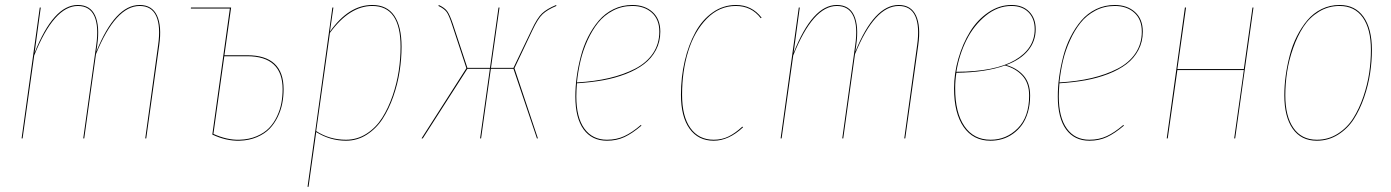

<svg xmlns="http://www.w3.org/2000/svg" viewBox="-20 -547 5499 759"><path d="M532.2 -527.3Q581.1 -527.3 600.6 -485.6Q620.1 -443.8 609.4 -368.2L558.1 0H554.2L605 -368.2Q615.7 -442.9 597.7 -483.2Q579.6 -523.4 532.2 -523.4Q437 -523.4 359.4 -333L313 0H309.1L360.4 -368.2Q371.1 -442.9 353 -483.2Q335 -523.4 287.6 -523.4Q193.4 -523.4 115.2 -327.6L69.3 0H65.4L137.2 -517.1H141.1L116.7 -337.9Q191.4 -527.3 287.6 -527.3Q336.9 -527.3 356 -485.6Q375 -443.8 364.3 -368.2L360.8 -342.8Q435.5 -527.3 532.2 -527.3Z M957.5 -328.6Q1101.1 -328.6 1101.1 -194.3Q1101.1 -165.5 1095.9 -138.7Q1090.8 -111.8 1077.9 -85Q1064.9 -58.1 1045.7 -38.1Q1026.4 -18.1 995.6 -4.9Q964.8 8.3 926.3 9.3Q874 10.7 819.3 -15.1L888.7 -513.2H734.4L734.9 -517.1H893.6L867.2 -328.6ZM926.3 5.4Q964.4 4.4 994.6 -8.5Q1024.9 -21.5 1043.7 -41Q1062.5 -60.5 1075 -86.9Q1087.4 -113.3 1092.3 -139.6Q1097.2 -166 1097.2 -194.3Q1097.2 -324.7 957 -324.7H866.7L823.7 -17.6Q877.4 6.8 926.3 5.4Z M1195.8 191.4 1293.9 -517.1H1297.9L1284.2 -421.9Q1358.9 -527.3 1451.7 -527.3Q1509.8 -527.3 1538.6 -485.1Q1567.4 -442.9 1567.4 -362.3Q1567.4 -314.9 1559.8 -265.1Q1552.2 -215.3 1534.9 -165.8Q1517.6 -116.2 1492.7 -77.6Q1467.8 -39.1 1430.2 -14.9Q1392.6 9.3 1347.7 9.3Q1284.7 9.3 1230 -24.9L1199.7 191.4ZM1347.7 5.4Q1392.1 5.4 1429.2 -18.6Q1466.3 -42.5 1490.7 -81.1Q1515.1 -119.6 1532 -168.7Q1548.8 -217.8 1556.2 -266.6Q1563.5 -315.4 1563.5 -362.3Q1563.5 -523.4 1451.7 -523.4Q1361.8 -523.4 1284.2 -417L1230 -28.8Q1282.7 5.4 1347.7 5.4Z M2178.7 -527.3 2179.2 -523.4Q2144 -508.8 2125.2 -491.2Q2106.4 -473.6 2084.5 -426.8L2013.7 -277.3L2106.4 0H2102.5L2009.8 -274.9H1920.4L1881.8 0H1877.9L1916.5 -274.9H1827.6L1651.4 0H1646.5L1823.7 -277.3L1767.1 -449.2Q1754.9 -486.8 1745.4 -499.8Q1735.8 -512.7 1713.4 -523.4L1714.4 -527.3Q1737.8 -516.6 1747.8 -502.9Q1757.8 -489.3 1770.5 -451.7L1827.6 -278.8H1917L1950.7 -517.1H1954.6L1920.9 -278.8H2009.8L2081.1 -427.7Q2103.5 -476.1 2122.8 -494.1Q2142.1 -512.2 2178.7 -527.3Z M2590.3 -421.9Q2590.3 -381.8 2573 -349.1Q2555.7 -316.4 2525.9 -293.7Q2496.1 -271 2453.9 -254.6Q2411.6 -238.3 2364 -229.7Q2316.4 -221.2 2260.7 -217.8Q2258.3 -187.5 2258.3 -166Q2258.3 -83 2290 -38.8Q2321.8 5.4 2379.4 5.4Q2417 5.4 2447.8 -8.8Q2478.5 -22.9 2513.7 -53.2L2515.6 -50.3Q2479.5 -19.5 2448.5 -5.1Q2417.5 9.3 2379.4 9.3Q2319.8 9.3 2287.1 -35.6Q2254.4 -80.6 2254.4 -165.5Q2254.4 -203.6 2259.8 -243.2Q2265.1 -282.7 2275.9 -324Q2286.6 -365.2 2304.9 -401.4Q2323.2 -437.5 2347.4 -465.8Q2371.6 -494.1 2405.5 -510.7Q2439.5 -527.3 2479.5 -527.3Q2528.8 -527.3 2559.6 -499.5Q2590.3 -471.7 2590.3 -421.9ZM2479.5 -523.4Q2438 -523.4 2403.1 -505.1Q2368.2 -486.8 2344.2 -456.8Q2320.3 -426.8 2302.2 -386.7Q2284.2 -346.7 2274.7 -305.7Q2265.1 -264.6 2260.7 -221.2Q2330.6 -225.1 2387.9 -238.5Q2445.3 -252 2490.7 -275.4Q2536.1 -298.8 2561.3 -336.2Q2586.4 -373.5 2586.4 -421.9Q2586.4 -470.2 2556.9 -496.8Q2527.3 -523.4 2479.5 -523.4Z M2889.2 -527.3Q2952.1 -527.3 2990.7 -477.1L2987.3 -475.1Q2950.7 -523.4 2888.7 -523.4Q2823.2 -523.4 2774.2 -473.4Q2725.1 -423.3 2700.7 -344.5Q2676.3 -265.6 2676.3 -172.4Q2676.3 -86.9 2709.2 -40.8Q2742.2 5.4 2801.3 5.4Q2834 5.4 2860.6 -7.8Q2887.2 -21 2914.6 -46.4L2917.5 -43.9Q2860.8 9.3 2801.3 9.3Q2740.2 9.3 2706.1 -38.1Q2671.9 -85.4 2671.9 -172.4Q2671.9 -242.2 2686.8 -305.9Q2701.7 -369.6 2728.8 -419.2Q2755.9 -468.8 2797.4 -498Q2838.9 -527.3 2889.2 -527.3Z M3532.7 -527.3Q3581.5 -527.3 3601.1 -485.6Q3620.6 -443.8 3609.9 -368.2L3558.6 0H3554.7L3605.5 -368.2Q3616.2 -442.9 3598.1 -483.2Q3580.1 -523.4 3532.7 -523.4Q3437.5 -523.4 3359.9 -333L3313.5 0H3309.6L3360.8 -368.2Q3371.6 -442.9 3353.5 -483.2Q3335.4 -523.4 3288.1 -523.4Q3193.8 -523.4 3115.7 -327.6L3069.8 0H3065.9L3137.7 -517.1H3141.6L3117.2 -337.9Q3191.9 -527.3 3288.1 -527.3Q3337.4 -527.3 3356.4 -485.6Q3375.5 -443.8 3364.7 -368.2L3361.3 -342.8Q3436 -527.3 3532.7 -527.3Z M3978.5 -527.3Q4022.5 -527.3 4048.3 -501.2Q4074.2 -475.1 4074.2 -431.6Q4074.2 -383.8 4044.2 -347.4Q4014.2 -311 3957.5 -290Q3999.5 -278.3 4025.9 -248.8Q4052.2 -219.2 4052.2 -168.9Q4052.2 -133.3 4043.5 -103.5Q4034.7 -73.7 4019.8 -53.2Q4004.9 -32.7 3984.6 -18.3Q3964.4 -3.9 3941.9 2.7Q3919.4 9.3 3895.5 9.3Q3827.1 9.3 3789.3 -45.2Q3751.5 -99.6 3751.5 -197.8Q3751.5 -256.8 3768.6 -315.7Q3785.6 -374.5 3814.7 -421.6Q3843.8 -468.8 3887 -498Q3930.2 -527.3 3978.5 -527.3ZM3978.5 -523.4Q3923.8 -523.4 3876.7 -485.1Q3829.6 -446.8 3800.5 -388.4Q3771.5 -330.1 3760.7 -263.2Q3913.6 -263.7 3991.9 -309.1Q4070.3 -354.5 4070.3 -431.6Q4070.3 -473.6 4045.7 -498.5Q4021 -523.4 3978.5 -523.4ZM3952.6 -288.1Q3876.5 -260.7 3760.7 -259.3Q3755.9 -228.5 3755.9 -197.8Q3755.9 -101.6 3792.5 -48.1Q3829.1 5.4 3896 5.4Q3958.5 5.4 4003.4 -39.8Q4048.3 -85 4048.3 -168.9Q4048.3 -218.8 4021.7 -247.8Q3995.1 -276.9 3952.6 -288.1Z M4497.6 -421.9Q4497.6 -381.8 4480.2 -349.1Q4462.9 -316.4 4433.1 -293.7Q4403.3 -271 4361.1 -254.6Q4318.8 -238.3 4271.2 -229.7Q4223.6 -221.2 4168 -217.8Q4165.5 -187.5 4165.5 -166Q4165.5 -83 4197.3 -38.8Q4229 5.4 4286.6 5.4Q4324.2 5.4 4355 -8.8Q4385.7 -22.9 4420.9 -53.2L4422.9 -50.3Q4386.7 -19.5 4355.7 -5.1Q4324.7 9.3 4286.6 9.3Q4227.1 9.3 4194.3 -35.6Q4161.6 -80.6 4161.6 -165.5Q4161.6 -203.6 4167 -243.2Q4172.4 -282.7 4183.1 -324Q4193.8 -365.2 4212.2 -401.4Q4230.5 -437.5 4254.6 -465.8Q4278.8 -494.1 4312.7 -510.7Q4346.7 -527.3 4386.7 -527.3Q4436 -527.3 4466.8 -499.5Q4497.6 -471.7 4497.6 -421.9ZM4386.7 -523.4Q4345.2 -523.4 4310.3 -505.1Q4275.4 -486.8 4251.5 -456.8Q4227.5 -426.8 4209.5 -386.7Q4191.4 -346.7 4181.9 -305.7Q4172.4 -264.6 4168 -221.2Q4237.8 -225.1 4295.2 -238.5Q4352.5 -252 4397.9 -275.4Q4443.4 -298.8 4468.5 -336.2Q4493.7 -373.5 4493.7 -421.9Q4493.7 -470.2 4464.1 -496.8Q4434.6 -523.4 4386.7 -523.4Z M4858.9 0 4897 -270H4634.3L4596.2 0H4592.3L4664.1 -517.1H4668.5L4634.3 -273.9H4897L4931.2 -517.1H4935.1L4862.8 0Z M5185.5 9.3Q5123.5 9.3 5090.3 -38.1Q5057.1 -85.4 5057.1 -170.4Q5057.1 -208 5062.5 -247.6Q5067.9 -287.1 5078.4 -327.6Q5088.9 -368.2 5106.9 -403.8Q5125 -439.5 5148.4 -467.3Q5171.9 -495.1 5204.6 -511.2Q5237.3 -527.3 5275.4 -527.3Q5336.9 -527.3 5370.1 -480.7Q5403.3 -434.1 5403.3 -349.6Q5403.3 -304.7 5396.2 -257.6Q5389.2 -210.4 5372.6 -162.1Q5356 -113.8 5331.8 -76.2Q5307.6 -38.6 5269.5 -14.6Q5231.4 9.3 5185.5 9.3ZM5185.5 5.4Q5231 5.4 5268.3 -18.3Q5305.7 -42 5329.3 -79.3Q5353 -116.7 5369.4 -164.6Q5385.7 -212.4 5392.6 -258.8Q5399.4 -305.2 5399.4 -349.6Q5399.4 -432.6 5367.2 -478Q5335 -523.4 5275.4 -523.4Q5230.5 -523.4 5193.4 -500.5Q5156.2 -477.5 5132.3 -440.7Q5108.4 -403.8 5091.8 -356.4Q5075.2 -309.1 5068.1 -262.5Q5061 -215.8 5061 -170.4Q5061 -86.9 5093.3 -40.8Q5125.5 5.4 5185.5 5.4Z"/></svg>

Font: Fira Sans Compressed Four
Style: Italic
Weight: 100
Width: 3
Italic angle: -8°
Designer: Carrois Corporate & Edenspiekermann AG
Foundry: Carrois Corporate GbR & Edenspiekermann AG
Version: Version 4.203;PS 004.203;hotconv 1.0.88;makeotf.lib2.5.64775